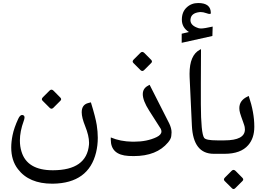

<svg xmlns="http://www.w3.org/2000/svg" viewBox="-20 -1023 1759 1277"><path d="M335.9 -419.9C331.5 -424.3 326.7 -426.8 322.3 -426.8C317.9 -426.8 314 -424.8 309.6 -420.4L265.1 -376C260.7 -371.6 258.3 -367.2 258.3 -363.3C258.3 -359.4 260.3 -356 263.7 -352.5L311 -305.2C314.9 -301.8 318.8 -299.8 322.3 -299.8C326.2 -299.8 330.1 -301.8 334 -305.2L381.8 -353C385.3 -356.4 386.7 -359.9 386.7 -363.3C386.7 -366.7 384.8 -370.6 381.3 -374ZM623.5 -191.4C618.2 -224.6 605.5 -274.9 584.5 -342.3L567.4 -337.9C538.1 -330.6 523.4 -310.1 523.4 -276.4C523.4 -252.4 531.2 -221.7 546.4 -184.1C563.5 -141.6 572.3 -104.5 572.3 -73.7C572.3 -69.3 572.3 -64.9 571.8 -60.5C561.5 52.2 481.9 108.9 332.5 109.4H331.1C217.3 109.4 147.9 67.9 123 -14.6C115.7 -37.6 112.3 -62.5 112.3 -88.4C112.3 -128.4 120.6 -171.9 137.7 -218.3C141.1 -227.5 143.1 -235.4 143.1 -241.7C143.1 -250 139.6 -255.4 132.3 -257.3C130.9 -257.8 128.9 -258.3 127 -258.3C117.7 -258.3 108.9 -249.5 101.1 -232.4C83 -193.4 70.3 -157.2 63.5 -123.5C57.6 -94.7 54.7 -67.4 54.7 -42C54.7 15.1 69.3 63 99.1 101.6C148.4 166.5 224.6 198.7 326.7 198.7H332.5C490.2 196.3 585.9 127 619.1 -9.3C626.5 -40 630.4 -72.3 630.4 -106.9C630.4 -133.8 627.9 -162.1 623.5 -191.4Z M939.9 -670.9C935.5 -675.3 930.7 -677.7 926.3 -677.7C921.9 -677.7 918 -675.8 913.6 -671.4L869.1 -627C864.7 -622.6 862.3 -618.2 862.3 -614.3C862.3 -610.4 864.3 -606.9 867.7 -603.5L915 -556.2C918.9 -552.7 922.9 -550.8 926.3 -550.8C930.2 -550.8 934.1 -552.7 938 -556.2L985.8 -604C989.3 -607.4 990.7 -610.8 990.7 -614.3C990.7 -617.7 988.8 -621.6 985.4 -625ZM1097.7 -75.7C1110.4 -90.8 1117.7 -105 1119.1 -117.7C1120.6 -130.4 1121.1 -138.7 1121.1 -142.6C1121.1 -160.6 1115.7 -180.7 1105.5 -202.1L975.1 -459L964.4 -453.1C941.4 -440.9 929.7 -422.4 929.7 -396.5C929.7 -368.2 943.8 -331.5 972.2 -287.1L1048.8 -167C1050.3 -164.6 1051.8 -160.2 1053.2 -153.8C1053.7 -151.9 1053.7 -149.9 1053.7 -148.4C1053.7 -134.3 1043 -121.6 1022 -111.3C979.5 -90.8 929.2 -80.6 871.1 -80.6H860.8C807.1 -81.5 759.3 -90.8 716.8 -108.9V-94.2C716.8 -26.4 756.3 9.8 835.4 14.2C846.7 14.6 858.4 15.1 869.6 15.1C971.7 15.1 1047.4 -15.1 1097.7 -75.7Z M1446.3 0V-89.4H1423.8C1374.5 -89.4 1346.2 -94.7 1337.9 -106C1323.7 -126 1316.4 -200.7 1315.9 -330.1V-466.3C1315.9 -587.4 1316.4 -664.1 1316.9 -696.3L1308.6 -691.9C1263.2 -667.5 1240.7 -614.3 1240.7 -532.2C1240.7 -524.9 1240.7 -517.1 1241.2 -508.8L1256.3 -187C1262.2 -62.5 1310.5 0 1401.9 0ZM1188.5 -798.8V-738.3L1392.6 -783.7L1394.5 -846.2C1357.9 -837.9 1332 -833.5 1315.9 -833.5C1310.5 -833.5 1306.2 -834 1302.7 -835C1265.1 -846.2 1246.6 -864.3 1246.6 -889.2C1246.6 -890.6 1246.6 -892.6 1247.1 -894.5C1249.5 -921.9 1269 -938 1306.6 -942.4C1309.1 -942.9 1311.5 -942.9 1314 -942.9C1325.7 -942.9 1338.9 -940.4 1353.5 -935.1C1362.8 -931.6 1369.6 -930.2 1374.5 -930.2C1379.9 -930.2 1382.3 -932.1 1382.3 -936C1382.3 -980.5 1354.5 -1002.9 1298.3 -1002.9C1268.1 -1002.9 1242.2 -993.2 1221.2 -973.1C1200.2 -953.6 1189.5 -926.8 1189.5 -892.1C1189.5 -857.4 1205.1 -830.1 1236.3 -810.1Z M1421.9 -89.4V0H1473.1C1544.9 0 1597.7 -19 1630.9 -57.6C1657.7 -88.4 1671.4 -128.9 1671.4 -179.2V-181.6C1671.4 -243.7 1659.2 -311 1634.3 -384.8L1626.5 -380.9C1589.8 -363.8 1571.8 -337.9 1571.8 -303.7C1571.8 -293.5 1573.2 -282.7 1576.7 -271C1579.6 -260.3 1586.9 -239.3 1598.1 -208.5C1603 -195.3 1606 -185.1 1607.4 -178.7C1608.4 -172.9 1608.9 -167.5 1608.9 -162.1C1608.9 -113.8 1563.5 -89.4 1472.7 -89.4ZM1546.9 113.8C1542.5 109.4 1537.6 106.9 1533.2 106.9C1528.8 106.9 1524.9 108.9 1520.5 113.3L1476.1 157.7C1471.7 162.1 1469.2 166.5 1469.2 170.4C1469.2 174.3 1471.2 177.7 1474.6 181.2L1522 228.5C1525.9 232.4 1529.8 234.4 1533.2 234.4C1537.1 234.4 1541 232.4 1544.9 228.5L1592.8 180.7C1596.2 177.2 1597.7 173.8 1597.7 170.4C1597.7 167 1595.7 163.1 1592.3 159.7Z"/></svg>

Font: Gandom
Style: Regular
Weight: 400
Foundry: DejaVu fonts team - Redesigned by Saber Rastikerdar - Based on Samim Font
Version: Version 0.8